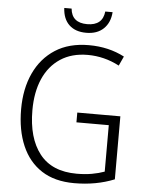

<svg xmlns="http://www.w3.org/2000/svg" viewBox="-61 -958 775 1017"><g transform="rotate(5 327.0 -450.0)"><path d="M356 -364H585V-29Q489 10 372 10Q268 10 198.5 -35Q129 -80 93.5 -162.5Q58 -245 58 -356Q58 -465 96.5 -548Q135 -631 208 -678Q281 -725 387 -725Q492 -725 576 -681L553 -631Q473 -673 385 -673Q300 -673 240 -633.5Q180 -594 149 -523Q118 -452 118 -356Q118 -208 183.5 -124.5Q249 -41 381 -41Q425 -41 461.5 -47.5Q498 -54 528 -65V-312H356ZM496 -910Q492 -854 458 -821.5Q424 -789 366 -789Q308 -789 275 -820.5Q242 -852 239 -910H278Q285 -835 367 -835Q449 -835 457 -910Z"/></g></svg>

Font: Noto Sans Georgian SemiCondensed Light
Style: Regular
Weight: 300
Width: 4
Designer: Monotype Design Team, Akaki Razmadze
Foundry: Google LLC
Version: Version 2.005; ttfautohint (v1.8.4.7-5d5b)